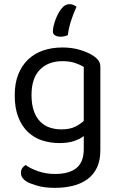

<svg xmlns="http://www.w3.org/2000/svg" viewBox="-20 -704 577 926"><path d="M316 -684Q325 -684 334.5 -680Q344 -676 349 -671Q333 -637 322 -601.5Q311 -566 307 -534Q299 -531 290.5 -529Q282 -527 273 -527Q256 -527 245.5 -533.5Q235 -540 235 -552Q235 -565 239 -581Q243 -597 249 -612.5Q255 -628 262.5 -641.5Q270 -655 278 -664Q294 -684 316 -684ZM384 -48Q367 -34 337.5 -24Q308 -14 267 -14Q223 -14 184 -26.5Q145 -39 115.5 -66.5Q86 -94 68.5 -138Q51 -182 51 -245Q51 -302 68 -345Q85 -388 115.5 -417Q146 -446 188 -460.5Q230 -475 281 -475Q327 -475 365.5 -463.5Q404 -452 430 -435Q445 -425 454.5 -412.5Q464 -400 464 -382V20Q464 70 447.5 104.5Q431 139 401.5 160.5Q372 182 332 192Q292 202 246 202Q195 202 159.5 191.5Q124 181 111 173Q81 156 81 130Q81 116 87.5 106.5Q94 97 104 92Q125 108 163 121.5Q201 135 246 135Q313 135 348.5 106.5Q384 78 384 15ZM384 -121V-381Q367 -392 341.5 -400.5Q316 -409 281 -409Q213 -409 172.5 -368Q132 -327 132 -246Q132 -201 143 -169.5Q154 -138 173.5 -118Q193 -98 219.5 -89Q246 -80 276 -80Q316 -80 341.5 -92.5Q367 -105 384 -121Z"/></svg>

Font: Baloo 2 Latin
Style: Regular
Weight: 400
Designer: Sarang Kulkarni and Ek Type
Foundry: Ek Type
Version: Version 1.001